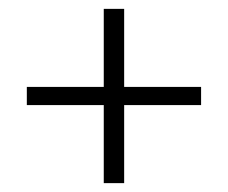

<svg xmlns="http://www.w3.org/2000/svg" viewBox="-20 -462 514 433"><path d="M40.5 -266H433.5V-225H40.5ZM214 -49V-442H260V-49Z"/></svg>

Font: Didactic
Style: Regular
Weight: 400
Designer: Tyler Finck
Foundry: Etcetera Type Co
Version: Version 3.007;FEAKit 1.0